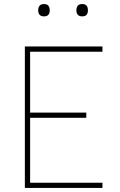

<svg xmlns="http://www.w3.org/2000/svg" viewBox="-20 -930 595 950"><path d="M169 -879Q169 -910 198 -910Q226 -910 226 -879Q226 -849 198 -849Q169 -849 169 -879ZM358 -879Q358 -910 387 -910Q415 -910 415 -879Q415 -849 387 -849Q358 -849 358 -879ZM103 -700H487V-674H129V-373H407V-347H129V-26H487V0H103Z"/></svg>

Font: Haskoy Thin
Style: Regular
Weight: 100
Designer: Ertekin Erdin
Foundry: Ertekin Erdin
Version: Version 2.000; ttfautohint (v1.8.4.7-5d5b)